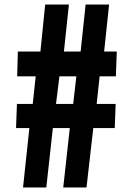

<svg xmlns="http://www.w3.org/2000/svg" viewBox="-20 -830 588 850"><path d="M82 0 110 -263H51L55 -370H125L138 -492H56L59 -602H159L180 -810H285L263 -602H337L359 -810H463L441 -602H497L493 -492H421L408 -370H492L488 -263H393L363 0H260L289 -263H214L185 0ZM228 -370H304L318 -492H243Z"/></svg>

Font: Oswald Heavy
Style: Regular
Weight: 400
Designer: Vernon Adams
Foundry: Vernon Adams
Version: Version 4.101